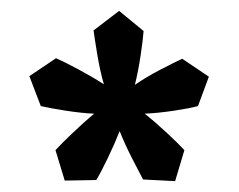

<svg xmlns="http://www.w3.org/2000/svg" viewBox="-20 -662 439 353"><path d="M246 -453Q265 -438 287 -417.5Q309 -397 319 -386L302 -329L243 -332Q236 -345 222.5 -371.5Q209 -398 200 -421Q191 -398 178 -371Q165 -344 157 -331L99 -330L82 -386Q92 -397 113 -417Q134 -437 153 -453Q130 -454 101 -458.5Q72 -463 55 -467L34 -522L83 -555Q99 -548 125 -534Q151 -520 171 -507Q164 -531 159 -561Q154 -591 152 -606L199 -642L244 -605Q243 -590 238.5 -560Q234 -530 228 -506Q248 -520 275 -534Q302 -548 315 -554L364 -521L344 -467Q330 -463 300 -458.5Q270 -454 246 -453Z"/></svg>

Font: Ruwudu SemiBold
Style: Regular
Weight: 600
Designer: Becca Hirsbrunner Spalinger
Foundry: SIL International
Version: Version 3.000